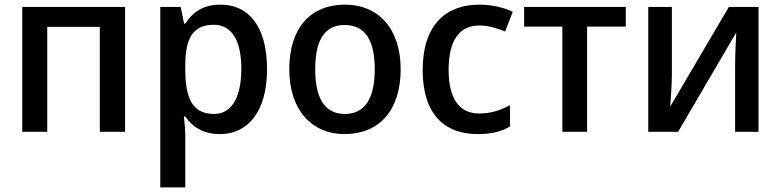

<svg xmlns="http://www.w3.org/2000/svg" viewBox="-20 -569 3372 829"><path d="M520 -539H76V0H184V-453H411V0H520Z M932 -549C853 -549 809 -512 780 -467H775L760 -539H672V240H780V20C780 -5 777 -42 774 -66H780C808 -25 853 10 930 10C1050 10 1133 -87 1133 -270C1133 -455 1054 -549 932 -549ZM903 -462C984 -462 1022 -389 1022 -272C1022 -156 984 -77 905 -77C809 -77 780 -146 780 -271V-287C780 -405 814 -462 903 -462Z M1710 -270C1710 -449 1610 -549 1470 -549C1321 -549 1229 -449 1229 -270C1229 -91 1329 10 1467 10C1616 10 1710 -91 1710 -270ZM1341 -270C1341 -392 1379 -461 1468 -461C1559 -461 1598 -392 1598 -270C1598 -149 1559 -77 1469 -77C1379 -77 1341 -149 1341 -270Z M2042 10C2103 10 2145 -1 2182 -23V-115C2144 -94 2102 -79 2048 -79C1963 -79 1917 -144 1917 -267C1917 -394 1962 -459 2051 -459C2087 -459 2127 -447 2161 -433L2194 -518C2160 -535 2106 -549 2050 -549C1908 -549 1805 -465 1805 -266C1805 -75 1900 10 2042 10Z M2682 -454V-539H2243V-454H2408V0H2515V-454Z M2881 -539H2779V0H2908L3159 -429C3157 -401 3154 -325 3154 -287V0H3255V-539H3127L2874 -109C2876 -134 2881 -214 2881 -245Z"/></svg>

Font: Noto Sans Thai Medium
Style: Regular
Weight: 500
Designer: Monotype Design Team
Foundry: Monotype Imaging Inc.
Version: Version 1.901